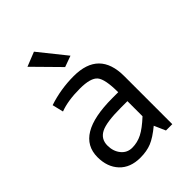

<svg xmlns="http://www.w3.org/2000/svg" viewBox="-214 -835 944 944"><g transform="rotate(-45 258.0 -363.5)"><path d="M307 -299H348Q348 -390 325 -417.5Q302 -445 227 -445Q144 -445 89 -424L75 -482Q159 -510 249 -510Q425 -510 425 -334V0H381L355 -59Q309 -21 275.5 -7.5Q242 6 198 6Q128 6 89 -35.5Q50 -77 50 -145Q50 -299 307 -299ZM349 -236H304Q202 -236 163.5 -216Q125 -196 125 -151Q125 -111 147 -84Q169 -57 204 -57Q240 -57 272.5 -73.5Q305 -90 349 -131ZM309 -592 251 -571 121 -703 196 -733Z"/></g></svg>

Font: Gudea
Style: Regular
Weight: 400
Designer: Agustina Mingote
Foundry: Agustina Mingote
Version: Version 1.002